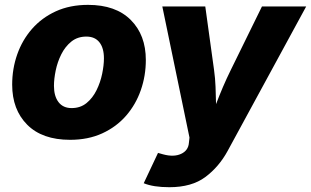

<svg xmlns="http://www.w3.org/2000/svg" viewBox="-20 -573 1297 801"><path d="M272.5 10.3Q156.2 10.3 93.5 -52.7Q30.8 -115.7 30.8 -219.7Q30.8 -286.1 51.8 -345.9Q72.8 -405.8 113.5 -452.4Q154.3 -499 213.1 -525.9Q272 -552.7 347.2 -552.7Q462.9 -552.7 525.6 -489.7Q588.4 -426.8 588.4 -322.8Q588.4 -256.8 567.4 -196.8Q546.4 -136.7 505.9 -90.1Q465.3 -43.5 406.5 -16.6Q347.7 10.3 272.5 10.3ZM278.8 -122.1Q315.4 -122.1 341.1 -143.1Q366.7 -164.1 382.8 -196.8Q398.9 -229.5 406.2 -265.1Q413.6 -300.8 413.6 -329.6Q413.6 -372.6 394.8 -396.5Q376 -420.4 340.3 -420.4Q303.7 -420.4 277.8 -399.7Q252 -378.9 235.8 -346.7Q219.7 -314.5 212.4 -279.1Q205.1 -243.7 205.1 -214.8Q205.1 -171.9 224.1 -147Q243.2 -122.1 278.8 -122.1ZM579.6 191.4 639.2 64.9 660.2 70.8Q704.6 83 735.1 69.1Q765.6 55.2 768.1 22.9L770.5 1L657.2 -545.9H836.4L873 -281.2Q877.9 -246.1 879.2 -210.9Q880.4 -175.8 881.3 -138.7Q895.5 -175.8 910.6 -211.2Q925.8 -246.6 942.9 -281.2L1072.8 -545.9H1257.3L929.7 56.6Q893.6 123 836.7 165.5Q779.8 208 686.5 208Q619.6 208 579.6 191.4Z"/></svg>

Font: Inter Extra Bold
Style: Italic
Weight: 800
Italic angle: -9.39999°
Designer: Rasmus Andersson
Foundry: rsms
Version: Version 4.000;git-3c8e0fc